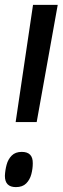

<svg xmlns="http://www.w3.org/2000/svg" viewBox="-33 -760 256 785"><path d="M31 -261 102 -740H203L117 -261ZM-13 -41Q-12 -64 -6 -86.5Q0 -109 15 -124Q30 -139 56 -139Q102 -139 101 -92Q101 -70 95 -47.5Q89 -25 74 -10Q59 5 32 5Q-13 5 -13 -41Z"/></svg>

Font: Georama ExtraCondensed SemiBold
Style: Italic
Weight: 600
Width: 2
Italic angle: -9°
Designer: Jean-Baptiste Levee
Foundry: Production Type
Version: Version 1.000